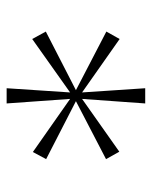

<svg xmlns="http://www.w3.org/2000/svg" viewBox="42 -782 468 593"><g transform="rotate(90 276.5 -486.0)"><path d="M78 -393 259 -486 78 -580 101 -621 266 -505 253 -700H300L286 -505L449 -620L472 -579L293 -486L472 -394L450 -353L286 -468L300 -272H253L266 -468L101 -351Z"/></g></svg>

Font: Moderustic Med
Style: Regular
Weight: 500
Designer: Tural Alisoy
Foundry: TAFT Foundry
Version: Version 2.110